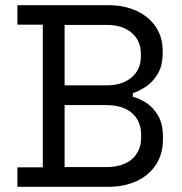

<svg xmlns="http://www.w3.org/2000/svg" viewBox="-20 -720 701 740"><path d="M47 0V-75H145V-625H47V-700H398Q459 -700 506.5 -678Q554 -656 580.5 -616.5Q607 -577 607 -524V-516Q607 -467 588 -435.5Q569 -404 543 -386.5Q517 -369 492 -361V-347Q517 -341 544 -323.5Q571 -306 589.5 -274Q608 -242 608 -193V-183Q608 -126 580.5 -84.5Q553 -43 505.5 -21.5Q458 0 397 0ZM229 -76H388Q454 -76 489 -107Q524 -138 524 -191V-200Q524 -253 489 -284Q454 -315 388 -315H229ZM229 -391H391Q451 -391 487 -421.5Q523 -452 523 -502V-512Q523 -563 487.5 -593.5Q452 -624 391 -624H229Z"/></svg>

Font: Space Grotesk Light
Style: Regular
Weight: 400
Version: Version 2.000